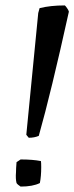

<svg xmlns="http://www.w3.org/2000/svg" viewBox="-20 -677 274 708"><path d="M86 -169 77 -180 121 -629 126 -647Q166 -657 219 -657Q221 -656 227 -647.5Q233 -639 234 -634Q168 -335 123 -176Q107 -169 86 -169ZM56 11Q45 4 41 -2Q37 -18 39 -42Q39 -55 41 -79L56 -89Q101 -89 131 -83Q132 -76 132 -61Q132 -27 127 -2Q101 11 56 11Z"/></svg>

Font: Albura Medium
Style: Italic
Weight: 462
Italic angle: -7°
Designer: Mercedes Jáuregui
Foundry: Omnibus-Type Team
Version: Version 1.000